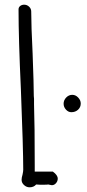

<svg xmlns="http://www.w3.org/2000/svg" viewBox="-20 -787 369 818"><path d="M72 -21Q72 -30 76 -43Q79 -57 79 -64Q79 -153 69 -406Q59 -622 59 -747Q59 -756 66 -761.5Q73 -767 83 -767Q95 -767 104 -758.5Q113 -750 113 -738Q113 -678 119 -558Q124 -425 124 -378L125 -366V-354V-347V-342Q128 -255 128 -82V-56H205Q226 -41 226 -26Q226 -15 218.5 -6.5Q211 2 201 2Q198 2 190 0L186 -1Q180 0 167 0H150Q143 -1 134 -1Q124 11 106 11Q93 11 82.5 1.5Q72 -8 72 -21ZM251 -345Q251 -360 262 -371.5Q273 -383 288 -383Q302 -383 313 -371.5Q324 -360 324 -346Q324 -330 312.5 -319.5Q301 -309 284 -309Q271 -309 261 -320Q251 -331 251 -345Z"/></svg>

Font: Amatic SC
Style: Bold
Weight: 700
Designer: Multiple Designers
Foundry: Vernon Adams
Version: Version 2.505